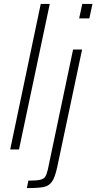

<svg xmlns="http://www.w3.org/2000/svg" viewBox="-20 -763 492 980"><path d="M32 0 188 -743H234L77 0ZM384 -669 400 -743H452L436 -669ZM224 103 353 -510H399L272 90Q261 142 245.5 164Q230 186 203.5 191.5Q177 197 117 197L125 159Q165 159 183.5 155Q202 151 210 140Q218 129 224 103Z"/></svg>

Font: Saira Semi Condensed ExtraLight
Style: Italic
Weight: 200
Width: 4
Italic angle: -12°
Designer: Hector Gatti with collaboration of the Omnibus-Type team
Foundry: Omnibus-Type
Version: Version 1.001; ttfautohint (v1.8)